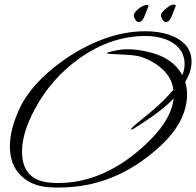

<svg xmlns="http://www.w3.org/2000/svg" viewBox="-20 -775 872 854"><path d="M245 59Q234 59 223 59Q212 59 201 58Q122 54 73 6Q24 -42 24 -125Q24 -197 65 -288Q117 -403 261 -506Q344 -565 438 -600.5Q532 -636 628 -636Q684 -636 730.5 -621Q777 -606 804.5 -576Q832 -546 832 -500Q832 -484 828 -466.5Q824 -449 815 -432L804 -411Q812 -384 812 -356Q812 -231 684 -117Q488 59 245 59ZM239 39Q436 39 614 -120Q742 -234 752 -337Q700 -280 572 -201L564 -199Q556 -199 590 -227L646 -273Q682 -303 708 -329Q734 -355 751 -376Q744 -432 697 -472Q657 -507 601 -524Q573 -531 509 -533Q456 -535 456 -538Q456 -539 458 -541Q505 -556 548 -556Q568 -556 592 -553Q616 -550 644 -543Q749 -518 791 -441Q801 -465 801 -490Q801 -531 777.5 -559Q754 -587 714.5 -601Q675 -615 627 -615Q476 -615 337 -518Q208 -428 133 -286Q78 -183 78 -101Q78 31 211 38Q218 39 225 39Q232 39 239 39ZM717 -677Q710 -677 703 -687.5Q696 -698 696 -706Q696 -721 725 -742Q739 -754 752.5 -754.5Q766 -755 760 -744L744 -704Q734 -677 717 -677ZM596 -677Q589 -677 582 -687.5Q575 -698 575 -706Q575 -721 604 -742Q624 -754 634 -753Q644 -752 639 -744L623 -704Q613 -677 596 -677Z"/></svg>

Font: Alex Brush
Style: Regular
Weight: 400
Designer: Robert E. Leuschke
Foundry: Robert E. Leuschke
Version: Version 1.111; ttfautohint (v1.8.4.7-5d5b)